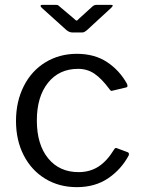

<svg xmlns="http://www.w3.org/2000/svg" viewBox="-20 -762 582 792"><path d="M297 -540Q370 -540 421.5 -506Q473 -472 504 -416L506 -408Q506 -402 499 -401L444 -388L441 -387Q436 -387 431 -395Q399 -438 369.5 -458Q340 -478 302 -478Q224 -478 178 -420.5Q132 -363 132 -265Q132 -166 178.5 -109Q225 -52 304 -52Q351 -52 386.5 -75Q422 -98 451 -146Q454 -151 457 -151.5Q460 -152 464 -150L507 -134Q514 -131 511 -121Q480 -63 426 -26.5Q372 10 297 10Q224 10 167 -24.5Q110 -59 78 -121Q46 -183 46 -263Q46 -343 78 -406.5Q110 -470 167.5 -505Q225 -540 297 -540ZM361 -735Q368 -742 379 -742H438Q445 -742 445 -739Q445 -736 439 -730L338 -637Q334 -634 329.5 -631Q325 -628 318 -628H279Q266 -628 254 -638L152 -730Q147 -735 147.5 -738.5Q148 -742 154 -742H208Q215 -742 218 -741Q221 -740 226 -735L284 -686Q293 -677 296 -677Q298 -677 301.5 -680.5Q305 -684 307 -686Z"/></svg>

Font: Libre Franklin
Style: Regular
Weight: 400
Designer: Pablo Impallari, Rodrigo Fuenzalida
Foundry: Impallari Type
Version: Version 1.001; ttfautohint (v1.4.1)